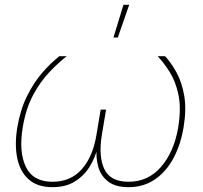

<svg xmlns="http://www.w3.org/2000/svg" viewBox="-20 -773 845 799"><path d="M198.2 5.9Q136.2 5.9 99.9 -26.1Q63.5 -58.1 51.8 -114.5Q40 -170.9 52.2 -244.1Q64.9 -317.9 92.8 -373.8Q120.6 -429.7 156 -470.5Q191.4 -511.2 227.1 -539.1H257.3Q223.1 -512.2 185.8 -473.1Q148.4 -434.1 118.2 -378.2Q87.9 -322.3 74.7 -243.7Q57.6 -141.6 87.4 -79.1Q117.2 -16.6 198.2 -16.6Q274.4 -16.6 320.6 -69.1Q366.7 -121.6 381.3 -211.4L398.9 -316.9H421.4L403.8 -211.4Q389.2 -121.6 414.3 -69.1Q439.5 -16.6 515.1 -16.6Q596.7 -16.6 650.6 -79.1Q704.6 -141.6 721.7 -243.7Q734.4 -322.3 722.7 -378.2Q710.9 -434.1 686.3 -473.1Q661.6 -512.2 636.2 -539.1H667Q692.9 -511.2 715.1 -470.5Q737.3 -429.7 746.8 -373.8Q756.3 -317.9 744.1 -244.1Q731.9 -170.9 701.7 -114.5Q671.4 -58.1 624.3 -26.1Q577.1 5.9 515.1 5.9Q460 5.9 429.4 -18.1Q398.9 -42 388.7 -79.8Q378.4 -117.7 382.3 -159.2H386.2Q376.5 -117.7 353.3 -79.8Q330.1 -42 292 -18.1Q253.9 5.9 198.2 5.9ZM452.1 -616.7 493.7 -752.9H517.6L470.2 -616.7Z"/></svg>

Font: Inter 18pt Thin
Style: Italic
Weight: 250
Italic angle: -9.3988°
Version: Version 4.001;git-66647c0bb